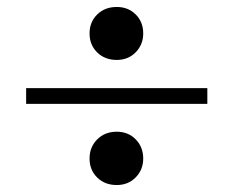

<svg xmlns="http://www.w3.org/2000/svg" viewBox="-20 -562 670 551"><path d="M55 -309H575V-264H55ZM315 -184Q348 -184 369.5 -162Q391 -140 391 -107Q391 -75 369.5 -53Q348 -31 315 -31Q281 -31 259 -52.5Q237 -74 237 -107Q237 -140 259 -162Q281 -184 315 -184ZM315 -542Q348 -542 369.5 -520.5Q391 -499 391 -466Q391 -434 369.5 -412Q348 -390 315 -390Q281 -390 259 -411.5Q237 -433 237 -466Q237 -499 259 -520.5Q281 -542 315 -542Z"/></svg>

Font: Nyght Serif Medium
Style: Regular
Weight: 500
Designer: Maksym Kobuzan
Version: Version 0.410